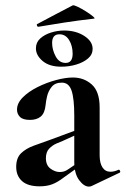

<svg xmlns="http://www.w3.org/2000/svg" viewBox="-20 -683 465 711"><path d="M319 6Q315 8 309 8Q291 8 273 -16Q255 -40 255 -85V-255Q255 -318 245 -347.5Q235 -377 209 -377Q184 -377 171.5 -361.5Q159 -346 154.5 -327Q150 -308 149 -295Q146 -264 131 -251.5Q116 -239 91 -239Q65 -239 54 -250Q43 -261 43 -277Q43 -301 64.5 -322.5Q86 -344 119 -360.5Q152 -377 187.5 -386.5Q223 -396 250 -396Q291 -396 320 -370Q349 -344 349 -285V-108Q349 -79 359.5 -63Q370 -47 389 -47Q403 -47 418 -54Q422 -56 424.5 -50.5Q427 -45 422 -43ZM127 7Q83 7 61.5 -12.5Q40 -32 40 -65Q40 -98 58 -115.5Q76 -133 105 -143.5Q134 -154 165 -165L265 -202L269 -187L212 -161Q204 -158 189 -151.5Q174 -145 162 -132.5Q150 -120 150 -97Q150 -71 167 -58.5Q184 -46 201 -46Q209 -46 216.5 -48Q224 -50 234 -57L284 -91L285 -75L215 -25Q193 -8 173 -0.5Q153 7 127 7ZM207 -436Q163 -436 138 -457Q113 -478 113 -504Q113 -526 129 -540.5Q145 -555 169 -562.5Q193 -570 217 -570Q261 -570 292 -550Q323 -530 323 -502Q323 -481 306 -466.5Q289 -452 262.5 -444Q236 -436 207 -436ZM223 -450Q249 -450 249 -484Q249 -513 236 -534.5Q223 -556 200 -556Q173 -556 173 -524Q173 -499 186 -474.5Q199 -450 223 -450ZM123 -584Q119 -583 117 -588Q115 -593 118 -594Q158 -615 185 -629.5Q212 -644 249 -663Q253 -665 267.5 -658Q282 -651 298 -641Q314 -631 324 -622.5Q334 -614 328 -614Q267 -607 218.5 -599.5Q170 -592 123 -584Z"/></svg>

Font: Cormorant Garamond Light
Style: Regular
Weight: 300
Designer: Christian Thalmann (Catharsis Fonts)
Foundry: Catharsis Fonts
Version: Version 4.001